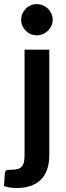

<svg xmlns="http://www.w3.org/2000/svg" viewBox="-58 -762 332 962"><path d="M189 -513V17.5Q189 51 180.2 80.5Q171.5 110 152.2 132.2Q133 154.5 101.8 167.2Q70.5 180 25.5 180Q8 180 -7 177.8Q-22 175.5 -38 170.5L-33.5 104Q-32 94 -25.5 91.2Q-19 88.5 -0.5 88.5Q18 88.5 30.8 84.8Q43.5 81 51 72.8Q58.5 64.5 61.8 51Q65 37.5 65 17.5V-513ZM206 -662.5Q206 -646.5 199.5 -632.5Q193 -618.5 182.2 -608Q171.5 -597.5 156.8 -591.2Q142 -585 125.5 -585Q109.5 -585 95.5 -591.2Q81.5 -597.5 71 -608Q60.5 -618.5 54.2 -632.5Q48 -646.5 48 -662.5Q48 -679 54.2 -693.5Q60.5 -708 71 -718.5Q81.5 -729 95.5 -735.2Q109.5 -741.5 125.5 -741.5Q142 -741.5 156.8 -735.2Q171.5 -729 182.2 -718.5Q193 -708 199.5 -693.5Q206 -679 206 -662.5Z"/></svg>

Font: LatoLatin
Style: Bold
Weight: 700
Designer: Lukasz Dziedzic with Adam Twardoch and Botio Nikoltchev
Foundry: tyPoland Lukasz Dziedzic
Version: Version 2.015; 2015-08-06; http://www.latofonts.com/